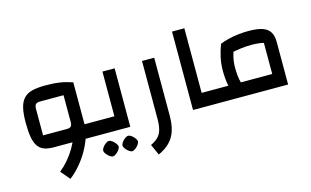

<svg xmlns="http://www.w3.org/2000/svg" viewBox="-103 -925 2417 1490"><g transform="rotate(-15 1105.0 -180.0)"><path d="M475 0V-111H617V0ZM239 0Q193 0 162 -11.5Q131 -23 112 -51Q93 -79 85 -125.5Q77 -172 77 -243Q77 -312 88 -358.5Q99 -405 124 -432Q149 -459 191.5 -470Q234 -481 299 -481Q365 -481 414 -473.5Q463 -466 515 -448V-111L465 0ZM300 270 237 196Q274 166 306.5 128Q339 90 363.5 48.5Q388 7 402 -34Q416 -75 416 -111H515Q515 -64 498 -12Q481 40 452 91.5Q423 143 384 189Q345 235 300 270ZM182 -111H372Q397 -111 406.5 -121Q416 -131 416 -158V-371H231Q202 -371 192 -360.5Q182 -350 182 -319ZM617 0V-111Q629 -111 633 -95.5Q637 -80 637 -55Q637 -30 633 -15Q629 0 617 0Z M617 0V-111H808L755 -57V-470H853V0ZM617 0Q606 0 601.5 -15Q597 -30 597 -55Q597 -80 601.5 -95.5Q606 -111 617 -111ZM664 187Q653 187 638.5 176.5Q624 166 613 151.5Q602 137 602 125Q602 113 612.5 98.5Q623 84 637.5 73.5Q652 63 664 63Q676 63 690 73.5Q704 84 715 98.5Q726 113 726 125Q726 136 715 151Q704 166 689.5 176.5Q675 187 664 187ZM819 187Q808 187 793.5 176.5Q779 166 768 151.5Q757 137 757 125Q757 113 767.5 98.5Q778 84 792.5 73.5Q807 63 819 63Q831 63 845 73.5Q859 84 870 98.5Q881 113 881 125Q881 136 870 151Q859 166 844.5 176.5Q830 187 819 187Z M1011 265 972 178Q1010 160 1032 137.5Q1054 115 1063.5 80.5Q1073 46 1073 -6V-470H1171V-6Q1171 64 1155 115Q1139 166 1103.5 202.5Q1068 239 1011 265Z M1357 0V-630H1456V-111H1549V0ZM1549 0V-111Q1560 -111 1564.5 -95.5Q1569 -80 1569 -55Q1569 -30 1564.5 -15Q1560 0 1549 0Z M1549 0V-111H2023V-361Q2001 -366 1977 -368.5Q1953 -371 1921 -371Q1879 -371 1831 -364.5Q1783 -358 1737 -346L1700 -440Q1731 -453 1770 -462.5Q1809 -472 1850.5 -476.5Q1892 -481 1931 -481Q2001 -481 2042 -467Q2083 -453 2102 -422.5Q2121 -392 2121 -341V0ZM1706 -37Q1678 -70 1668.5 -121.5Q1659 -173 1659 -234Q1659 -289 1670 -339.5Q1681 -390 1700 -440L1795 -414Q1778 -364 1767.5 -321.5Q1757 -279 1757 -234Q1757 -197 1760.5 -165Q1764 -133 1772.5 -106Q1781 -79 1797 -56ZM1549 0Q1538 0 1533.5 -15Q1529 -30 1529 -55Q1529 -80 1533.5 -95.5Q1538 -111 1549 -111Z"/></g></svg>

Font: Changa ExtraLight Medium
Style: Regular
Weight: 500
Version: Version 3.002; ttfautohint (v1.8.2)